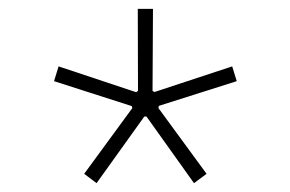

<svg xmlns="http://www.w3.org/2000/svg" viewBox="-20 -686 653 432"><path d="M290.5 -481.9 286.6 -478.5 111.8 -536.6 101.6 -503.4 276.4 -447.3 277.8 -442.9 169.4 -294.9 197.3 -273.9 304.7 -423.8H309.6L416.5 -273.9L444.8 -294.9L336.4 -442.9L337.4 -447.8L512.7 -503.4L502.4 -536.6L327.6 -479L323.2 -481.4L324.2 -666H290Z"/></svg>

Font: Estedad ExtraLight
Style: Regular
Weight: 200
Designer: Amin Abedi
Version: Version 7.3